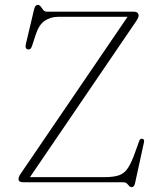

<svg xmlns="http://www.w3.org/2000/svg" viewBox="-20 -748 662 788"><path d="M539.5 -662 103 -21H408Q446 -21 468 -28.5Q490 -36 504.8 -58Q519.5 -80 535 -124L551.5 -170Q555.5 -180 564 -178.5Q573.5 -177 571 -164.5L534 5Q530.5 20 521 20Q514 20 510 15Q506 10 500.8 5Q495.5 0 484 0H76Q56 0 56 -12.5Q56 -22.5 64.5 -34.5L503.5 -679H219Q188 -679 164 -663Q140 -647 127 -607L111.5 -559.5Q106 -542.5 94 -545.5Q81.5 -548 86 -566.5L120 -710Q124.5 -728 135 -728Q142.5 -728 147.2 -721Q152 -714 157.5 -707Q163 -700 173 -700H529Q539.5 -700 544.2 -695.5Q549 -691 549 -685.5Q549 -676 539.5 -662Z"/></svg>

Font: Fraunces 9pt S000 Thin
Style: Regular
Weight: 100
Version: Version 1.000; ttfautohint (v1.8.3)